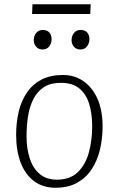

<svg xmlns="http://www.w3.org/2000/svg" viewBox="-20 -870 558 904"><path d="M241 14Q182 14 140.5 -17Q99 -48 77.5 -104Q56 -160 56 -235Q56 -293 68 -344Q80 -395 106.5 -434Q133 -473 175 -495Q217 -517 276 -517Q330 -517 372 -488.5Q414 -460 438.5 -406Q463 -352 463 -274Q463 -217 450.5 -165Q438 -113 411.5 -73Q385 -33 343 -9.5Q301 14 241 14ZM247 -24Q310 -24 346.5 -59.5Q383 -95 398.5 -152.5Q414 -210 414 -275Q414 -336 399.5 -382Q385 -428 353 -454Q321 -480 266 -480Q219 -480 188 -460.5Q157 -441 138.5 -406Q120 -371 112.5 -325.5Q105 -280 105 -229Q105 -168 121 -121.5Q137 -75 168.5 -49.5Q200 -24 247 -24ZM139 -681Q139 -701 150.5 -715Q162 -729 181 -729Q202 -729 212.5 -717Q223 -705 223 -685Q223 -667 212 -652Q201 -637 180 -637Q162 -637 150.5 -649.5Q139 -662 139 -681ZM317 -681Q317 -701 328.5 -715Q340 -729 359 -729Q380 -729 390.5 -717Q401 -705 401 -685Q401 -667 390 -652Q379 -637 358 -637Q340 -637 328.5 -649.5Q317 -662 317 -681ZM133 -850H407L405 -804H131Z"/></svg>

Font: Literata ExtraLight
Style: Italic
Weight: 250
Italic angle: -2°
Designer: Latin by Veronika Burian and Jose Scaglione. Greek by Irene Vlachou. Cyrillic by Vera Evstafieva
Foundry: TypeTogether
Version: Version 3.002